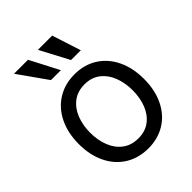

<svg xmlns="http://www.w3.org/2000/svg" viewBox="-219 -879 1004 1004"><g transform="rotate(-45 283.5 -376.5)"><path d="M42 -262.7Q42 -344.2 72.3 -406.5Q102.5 -468.8 157.5 -502.9Q212.4 -537.1 284.2 -537.1Q355.5 -537.1 409.9 -502.9Q464.4 -468.8 494.4 -406.5Q524.4 -344.2 524.4 -262.7Q524.4 -181.2 494.4 -119.1Q464.4 -57.1 409.9 -23.2Q355.5 10.7 284.2 10.7Q212.4 10.7 157.5 -23.2Q102.5 -57.1 72.3 -119.1Q42 -181.2 42 -262.7ZM440.4 -262.7Q440.4 -317.4 423.1 -362.8Q405.8 -408.2 370.6 -435.5Q335.4 -462.9 284.2 -462.9Q231.9 -462.9 196.5 -435.5Q161.1 -408.2 143.6 -362.8Q126 -317.4 126 -262.7Q126 -208 143.6 -162.8Q161.1 -117.7 196.5 -90.6Q231.9 -63.5 284.2 -63.5Q335.4 -63.5 370.6 -90.6Q405.8 -117.7 423.1 -162.8Q440.4 -208 440.4 -262.7ZM62.5 -762.7H166L249 -602.5H175.8ZM239.3 -762.7H344.7L396.5 -602.5H324.2Z"/></g></svg>

Font: Pretendard Std
Style: Regular
Weight: 400
Designer: Base glyphs from Inter by Rasmus Andersson; Hangeul glyphs from Noto Sans CJK(Source Han Sans) by Jang Soo-young and Kan
Foundry: Kil Hyung-jin
Version: Version 1.309